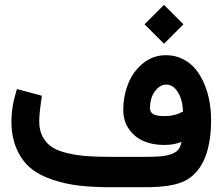

<svg xmlns="http://www.w3.org/2000/svg" viewBox="-20 -783 931 803"><path d="M442.9 0Q368.7 0 310.3 -6.8Q252 -13.7 197.3 -32.2Q142.6 -50.8 106.7 -81.1Q70.8 -111.3 49.3 -160.9Q27.8 -210.4 27.8 -276.9Q27.8 -332.5 45.4 -392.1L50.8 -410.6L68.8 -405.8L138.2 -387.2L155.3 -382.3L152.8 -365.2Q144 -306.6 144 -275.9Q144 -237.8 158.7 -210.7Q173.3 -183.6 198 -167.5Q222.7 -151.4 263.4 -142.1Q304.2 -132.8 346.7 -129.9Q389.2 -127 449.7 -127H590.8Q629.9 -127 655 -129.6Q680.2 -132.3 699 -139.4Q717.8 -146.5 726.8 -158.7Q735.8 -170.9 738.8 -189.5Q718.8 -182.1 702.9 -179.4Q687 -176.8 664.1 -176.8Q619.1 -176.8 581.5 -192.6Q543.9 -208.5 519.8 -242.4Q495.6 -276.4 495.6 -323.2Q495.6 -382.3 516.6 -434.1Q537.6 -485.8 579.1 -519Q620.6 -552.2 673.8 -552.2Q713.4 -552.2 745.6 -535.6Q777.8 -519 799.3 -492.2Q820.8 -465.3 835.4 -429.7Q850.1 -394 856.4 -356.9Q862.8 -319.8 862.8 -281.7Q862.8 -190.4 839.1 -128.2Q815.4 -65.9 766.6 -34.2Q738.3 -16.1 694.1 -8.1Q649.9 0 587.9 0ZM607.4 -330.1Q607.4 -314 620.6 -305.7Q633.8 -297.4 669.4 -297.4Q710.4 -297.4 745.6 -316.4Q743.2 -367.2 723.6 -398.2Q704.1 -429.2 674.8 -429.2Q649.4 -429.2 628.4 -401.9Q607.4 -374.5 607.4 -330.1ZM666 -762.7 747.1 -681.2 666 -600.1 584.5 -681.2Z"/></svg>

Font: Samim WOL
Style: Bold-WOL
Weight: 700
Foundry: DejaVu fonts team - Redesigned by Saber Rastikerdar
Version: Version 4.0.5